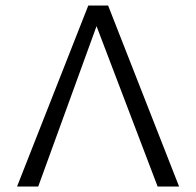

<svg xmlns="http://www.w3.org/2000/svg" viewBox="-20 -678 712 698"><path d="M42 0 301 -658H373L631 0H553L310 -638H351L119 0Z"/></svg>

Font: Ysabeau Office
Style: Regular
Weight: 400
Designer: Christian Thalmann (Catharsis Fonts)
Version: Version 2.001;gftools[0.9.30]; featfreeze: tnum,lnum,ss02